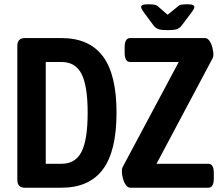

<svg xmlns="http://www.w3.org/2000/svg" viewBox="-20 -878 1030 898"><path d="M96 0Q61 0 61 -37V-663Q61 -700 96 -700H267Q397 -700 461 -615Q525 -530 525 -351Q525 -171 461 -85.5Q397 0 267 0ZM194 -112H268Q333 -112 361.5 -168.5Q390 -225 390 -351Q390 -476 361.5 -532Q333 -588 268 -588H194ZM590 0Q577 0 568 -13.5Q559 -27 554.5 -45Q550 -63 550 -76Q550 -79 550.5 -85.5Q551 -92 556 -101L816 -588H589Q563 -588 563 -631V-657Q563 -700 589 -700H938Q951 -700 960 -686.5Q969 -673 973.5 -655Q978 -637 978 -624Q978 -616 976.5 -611Q975 -606 971 -599L712 -112H954Q980 -112 980 -69V-43Q980 0 954 0ZM855 -858Q876 -858 882.5 -854.5Q889 -851 889 -845Q889 -841 885.5 -834.5Q882 -828 873 -816L830 -759Q820 -746 806.5 -741.5Q793 -737 764 -737Q736 -737 722 -741.5Q708 -746 698 -759L656 -816Q640 -837 640 -845Q640 -851 646.5 -854.5Q653 -858 674 -858Q687 -858 699 -856.5Q711 -855 719 -848L764 -809L812 -848Q819 -855 830 -856.5Q841 -858 855 -858Z"/></svg>

Font: Asap Condensed SemiBold
Style: Regular
Weight: 600
Width: 3
Designer: Pablo Cosgaya
Foundry: Omnibus-Type
Version: Version 3.001; ttfautohint (v1.8.4.7-5d5b)